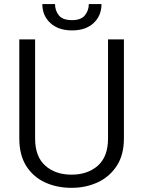

<svg xmlns="http://www.w3.org/2000/svg" viewBox="-20 -902 693 932"><path d="M504.4 -710.9H581.5V-230Q581.5 -149.9 546.6 -96.7Q511.7 -43.5 454.1 -16.8Q396.5 9.8 327.1 9.8Q255.9 9.8 198.2 -16.8Q140.6 -43.5 107.2 -96.7Q73.7 -149.9 73.7 -230V-710.9H150.4V-230Q150.4 -141.6 199.7 -97.9Q249 -54.2 327.1 -54.2Q405.8 -54.2 455.1 -97.9Q504.4 -141.6 504.4 -230ZM411.1 -882.3H472.7Q472.7 -826.2 434.6 -790.3Q396.5 -754.4 329.6 -754.4Q263.2 -754.4 224.4 -790.3Q185.5 -826.2 185.5 -882.3H247.1Q247.1 -851.1 265.6 -827.6Q284.2 -804.2 329.6 -804.2Q373 -804.2 392.1 -827.6Q411.1 -851.1 411.1 -882.3Z"/></svg>

Font: Vazirmatn RD UI Light
Style: Regular
Weight: 300
Designer: Saber Rastikerdar
Foundry: Saber Rastikerdar
Version: Version 33.003